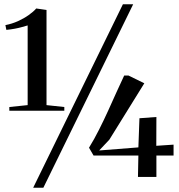

<svg xmlns="http://www.w3.org/2000/svg" viewBox="-20 -835 844 906"><path d="M110.5 -339V-715Q100 -712 84.2 -707.5Q68.5 -703 49.5 -699.5Q30.5 -696 10 -694L5.5 -716.5Q36.5 -722.5 64.8 -735.2Q93 -748 115.5 -764Q138 -780 151 -795L199.5 -788V-339L283.5 -330V-312.5H24V-330ZM560 -815H608.5L184.5 51H136.5ZM631 0 633 -101H421.5L400 -138Q425 -178.5 447.2 -222.8Q469.5 -267 490 -312Q510.5 -357 529.5 -399.5Q548.5 -442 566 -478.5H586.5L661 -442L496 -176L448 -125L633 -139.5L638 -277L718 -283L717.5 -147L799 -152.5V-101H718V0Z"/></svg>

Font: Merriweather 144pt
Style: Regular
Weight: 400
Version: Version 2.100